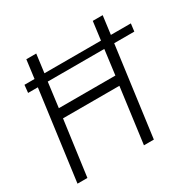

<svg xmlns="http://www.w3.org/2000/svg" viewBox="-160 -882 1041 1041"><g transform="rotate(-30 360.5 -361.5)"><path d="M721 -608H596L611 -723H549L534 -608H180L195 -723H133L118 -608H55L50 -560H111L36 0H98L145 -346H498L452 0H514L589 -560H715ZM507 -405H153L173 -560H527Z"/></g></svg>

Font: United Sans ExtraLight
Style: Italic
Weight: 200
Italic angle: -8°
Designer: Pablo Impallari, Rodrigo Fuenzalida (Modified by Dan O. Williams)
Version: Version 1.000;PS 001.000;hotconv 1.0.88;makeotf.lib2.5.64775